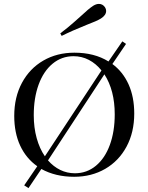

<svg xmlns="http://www.w3.org/2000/svg" viewBox="-20 -892 761 984"><path d="M425 -765Q350 -735 296 -708L289 -721Q330 -752 359.5 -778.5Q389 -805 396 -811Q433 -846 457 -862Q473 -872 487 -872Q506 -872 518 -855Q524 -846 524 -836Q524 -814 497 -797Q476 -784 425 -765ZM668 -310Q668 -214 628.5 -140.5Q589 -67 519 -26.5Q449 14 360 14Q264 14 192 -26L126 72L104 58L171 -40Q114 -80 83.5 -145.5Q53 -211 53 -298Q53 -394 92.5 -467.5Q132 -541 202 -581.5Q272 -622 361 -622Q464 -622 536 -577L607 -680L626 -667L556 -564Q610 -524 639 -459.5Q668 -395 668 -310ZM153 -302Q153 -238 168 -184Q183 -130 210 -91L500 -531Q472 -566 435.5 -585Q399 -604 357 -604Q296 -604 249.5 -565.5Q203 -527 178 -458.5Q153 -390 153 -302ZM568 -306Q568 -429 515 -511L226 -70Q254 -38 289 -21Q324 -4 364 -4Q425 -4 471.5 -42.5Q518 -81 543 -149.5Q568 -218 568 -306Z"/></svg>

Font: Playfair Display SC
Style: Regular
Weight: 400
Designer: Claus Eggers Sørensen
Foundry: Claus Eggers Sørensen
Version: Version 1.200; ttfautohint (v1.6)